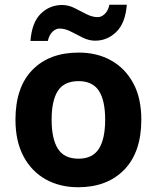

<svg xmlns="http://www.w3.org/2000/svg" viewBox="-20 -777 659 807"><path d="M574 -274Q574 -138 502.5 -64Q431 10 308 10Q232 10 172.5 -23Q113 -56 79 -119.5Q45 -183 45 -274Q45 -410 116 -483Q187 -556 311 -556Q388 -556 447 -523Q506 -490 540 -427.5Q574 -365 574 -274ZM197 -274Q197 -193 223.5 -151.5Q250 -110 310 -110Q369 -110 395.5 -151.5Q422 -193 422 -274Q422 -355 395.5 -395.5Q369 -436 310 -436Q250 -436 223.5 -395.5Q197 -355 197 -274ZM108 -605Q114 -683 151.5 -719.5Q189 -756 241 -756Q268 -756 293.5 -743Q319 -730 343.5 -717.5Q368 -705 391 -705Q406 -705 420 -718Q434 -731 440 -757H513Q507 -680 469 -643Q431 -606 380 -606Q354 -606 328.5 -618.5Q303 -631 278.5 -644Q254 -657 230 -657Q215 -657 201 -644Q187 -631 181 -605Z"/></svg>

Font: Noto Sans New Tai Lue
Style: Bold
Weight: 700
Version: Version 2.003